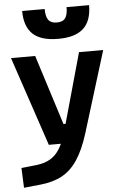

<svg xmlns="http://www.w3.org/2000/svg" viewBox="-65 -828 716 1108"><g transform="rotate(-5 293.0 -274.5)"><path d="M28.3 234.4 23.4 119.6 112.8 109.9Q158.7 104.5 191.4 85.4Q224.1 66.4 247.3 28.6Q270.5 -9.3 287.6 -70.3L412.6 -517.6H552.7L407.2 -45.9Q377.9 47.4 339.8 104.2Q301.8 161.1 249.5 189.2Q197.3 217.3 124.5 224.6ZM192.4 0 18.6 -517.6H158.7L287.1 -112.3H310.5V0ZM300.1 -604.5Q200.2 -604.5 153.3 -648.7Q106.4 -692.9 106.4 -782.7H236.8Q236.8 -739.3 251.5 -719.2Q266.1 -699.2 300.4 -699.2Q335.4 -699.2 349.6 -719.5Q363.8 -739.7 363.8 -782.7H494.1Q494.1 -692.4 446.8 -648.4Q399.4 -604.5 300.1 -604.5Z"/></g></svg>

Font: Cascadia Code
Style: Regular
Weight: 400
Monospace: yes
Designer: Aaron Bell
Foundry: Saja Typeworks
Version: Version 2106.017